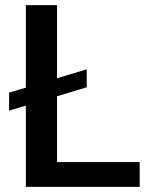

<svg xmlns="http://www.w3.org/2000/svg" viewBox="-20 -731 589 751"><path d="M526.4 -97.2V0H81.1V-317.9L15.6 -298.3V-368.7L81.1 -388.2V-710.9H203.1V-424.8L319.3 -460V-389.6L203.1 -354.5V-97.2Z"/></svg>

Font: Vazirmatn RD Medium
Style: Regular
Weight: 500
Designer: Saber Rastikerdar
Foundry: Saber Rastikerdar
Version: Version 33.003